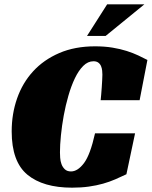

<svg xmlns="http://www.w3.org/2000/svg" viewBox="-20 -859 701 887"><path d="M564 -54Q539 -42 512.5 -30.5Q486 -19 456 -10.5Q426 -2 390.5 3Q355 8 313 8Q179 8 106.5 -52Q34 -112 34 -252Q34 -333 59 -404.5Q84 -476 133 -529.5Q182 -583 254 -614Q326 -645 419 -645Q463 -645 499.5 -639Q536 -633 565.5 -623.5Q595 -614 618.5 -603Q642 -592 661 -582L625 -396H445Q446 -406 447.5 -422Q449 -438 450 -454.5Q451 -471 452 -487Q453 -503 453 -514Q453 -522 452 -532.5Q451 -543 447 -553Q443 -563 434.5 -569.5Q426 -576 412 -576Q386 -576 364.5 -554.5Q343 -533 326 -497.5Q309 -462 296 -417Q283 -372 274.5 -325.5Q266 -279 261.5 -234Q257 -189 257 -155Q257 -145 258 -130Q259 -115 264 -101Q269 -87 279.5 -77Q290 -67 308 -67Q339 -67 368 -105.5Q397 -144 419 -243H604ZM382 -693 475 -839H647L468 -693Z"/></svg>

Font: Racing Sans One
Style: Regular
Weight: 400
Designer: Pablo Impallari, Rodrigo Fuenzalida
Foundry: Pablo Impallari, Rodrigo Fuenzalida
Version: Version 1.001; ttfautohint (v0.8) -G 200 -r 50